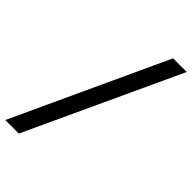

<svg xmlns="http://www.w3.org/2000/svg" viewBox="-299 -851 1034 1034"><g transform="rotate(45 218.0 -334.0)"><path d="M-36 103 368 -771H472L67 103Z"/></g></svg>

Font: DeepMind Sans Medium
Style: Italic
Weight: 500
Italic angle: -10°
Designer: Jonny Pinhorn / Modifications: Colophon Foundry
Foundry: Colophon Foundry
Version: Version 1.002; ttfautohint (v1.8.2)